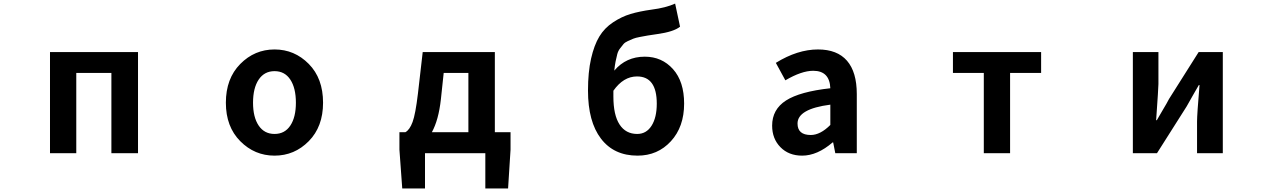

<svg xmlns="http://www.w3.org/2000/svg" viewBox="-20 -848 7040 1063"><path d="M256.8 0V-559.6H744.1V0H596.7V-444.3H402.3V0Z M1230.5 -279.3Q1230.5 -413.1 1310.1 -493.7Q1389.6 -574.2 1500 -574.2Q1610.4 -574.2 1689.5 -494.1Q1768.6 -414.1 1768.6 -279.3Q1768.6 -146.5 1689.5 -66.4Q1610.4 13.7 1500 13.7Q1389.6 13.7 1310.1 -66.4Q1230.5 -146.5 1230.5 -279.3ZM1618.2 -279.3Q1618.2 -360.4 1587.4 -407.2Q1556.6 -454.1 1500 -454.1Q1443.4 -454.1 1412.1 -407.2Q1380.9 -360.4 1380.9 -279.3Q1380.9 -199.2 1412.1 -152.8Q1443.4 -106.4 1500 -106.4Q1556.6 -106.4 1587.4 -152.8Q1618.2 -199.2 1618.2 -279.3Z M2436.5 -444.3 2420.9 -297.9Q2408.2 -183.6 2371.1 -116.2H2573.2V-444.3ZM2719.7 -116.2H2806.6V-19.5L2793 195.3H2667V0H2333V195.3H2207L2191.4 -19.5V-116.2H2224.6Q2248 -128.9 2264.2 -172.4Q2280.3 -215.8 2293.9 -330.1L2320.3 -559.6H2719.7Z M3376 -345.7V-313.5Q3376 -210.9 3410.2 -158.7Q3444.3 -106.4 3507.8 -106.4Q3558.6 -106.4 3587.4 -151.9Q3616.2 -197.3 3616.2 -274.4Q3616.2 -424.8 3506.8 -424.8Q3431.6 -424.8 3376 -345.7ZM3717.8 -828.1 3745.1 -700.2Q3710 -671.9 3618.2 -659.2Q3583 -654.3 3566.4 -651.4Q3549.8 -648.4 3523.9 -643.6Q3498 -638.7 3486.3 -633.8Q3474.6 -628.9 3457 -621.1Q3439.5 -613.3 3431.6 -603.5Q3423.8 -593.8 3413.1 -580.1Q3402.3 -566.4 3397.5 -548.3Q3392.6 -530.3 3388.2 -507.8Q3383.8 -485.4 3380.9 -457Q3446.3 -534.2 3549.8 -534.2Q3644.5 -534.2 3706.1 -465.3Q3767.6 -396.5 3767.6 -274.4Q3767.6 -145.5 3694.3 -65.9Q3621.1 13.7 3509.8 13.7Q3378.9 13.7 3307.1 -80.6Q3235.4 -174.8 3235.4 -346.7Q3235.4 -448.2 3252.4 -523.4Q3269.5 -598.6 3298.3 -646Q3327.1 -693.4 3374.5 -724.6Q3421.9 -755.9 3470.7 -770.5Q3519.5 -785.2 3588.9 -794.9Q3666 -804.7 3717.8 -828.1Z M4420.9 13.7Q4346.7 13.7 4300.8 -33.2Q4254.9 -80.1 4254.9 -152.3Q4254.9 -242.2 4331.5 -291.5Q4408.2 -340.8 4577.1 -359.4Q4573.2 -456.1 4482.4 -456.1Q4418 -456.1 4328.1 -403.3L4275.4 -500Q4395.5 -574.2 4508.8 -574.2Q4615.2 -574.2 4669.4 -511.7Q4723.6 -449.2 4723.6 -327.1V0H4604.5L4592.8 -59.6H4589.8Q4504.9 13.7 4420.9 13.7ZM4468.8 -100.6Q4521.5 -100.6 4577.1 -156.2V-268.6Q4395.5 -245.1 4395.5 -164.1Q4395.5 -100.6 4468.8 -100.6Z M5426.8 0V-444.3H5255.9V-559.6H5744.1V-444.3H5572.3V0Z M6252 0V-559.6H6393.6V-382.8Q6393.6 -363.3 6380.9 -182.6H6384.8Q6389.6 -192.4 6416 -236.3Q6442.4 -280.3 6452.1 -299.8L6616.2 -559.6H6750V0H6607.4V-175.8Q6607.4 -212.9 6621.1 -377H6617.2Q6611.3 -366.2 6585.4 -321.8Q6559.6 -277.3 6549.8 -258.8L6385.7 0Z"/></svg>

Font: Gen Shin Gothic Monospace Bold
Style: Bold
Weight: 700
Designer: [Source Han Sans]
Ryoko NISHIZUKA  (kana & ideographs); Paul D. Hunt (Latin, Greek & Cyrillic); Wenlong ZHANG  (bopomofo
Version: Version 1.002.20150607